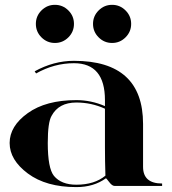

<svg xmlns="http://www.w3.org/2000/svg" viewBox="-20 -762 703 787"><path d="M149.9 -608.9Q127 -631.8 127 -664.1Q127 -696.3 149.9 -719.2Q172.9 -742.2 205.1 -742.2Q237.3 -742.2 260.3 -719.2Q283.2 -696.3 283.2 -664.1Q283.2 -631.8 260.3 -608.9Q237.3 -585.9 205.1 -585.9Q172.9 -585.9 149.9 -608.9ZM384.3 -608.9Q361.3 -631.8 361.3 -664.1Q361.3 -696.3 384.3 -719.2Q407.2 -742.2 439.5 -742.2Q471.7 -742.2 494.6 -719.2Q517.6 -696.3 517.6 -664.1Q517.6 -631.8 494.6 -608.9Q471.7 -585.9 439.5 -585.9Q407.2 -585.9 384.3 -608.9ZM410.2 -316.4Q354.5 -341.8 293 -341.8Q220.7 -341.8 191.4 -287.1Q175.8 -260.7 175.8 -175.8Q175.8 -72.3 201.2 -41Q231.4 -4.9 293 -4.9Q367.2 -4.9 412.1 -42Q410.2 -102.5 410.2 -158.2ZM644.5 0H449.2Q439.5 0 427.7 -15.6Q416 -31.2 414.1 -31.2Q364.3 4.9 293 4.9Q168.9 4.9 94.2 -50.8Q19.5 -106.4 19.5 -175.8Q19.5 -245.1 93.8 -298.3Q168 -351.6 293 -351.6Q353.5 -351.6 410.2 -327.1V-351.6Q410.2 -502.9 283.2 -502.9Q202.1 -502.9 127.9 -460.9L122.1 -469.7Q200.2 -512.7 283.2 -512.7Q566.4 -512.7 566.4 -253.9V-78.1Q566.4 -9.8 644.5 -9.8Z"/></svg>

Font: spinweradBold
Style: Regular
Weight: 700
Width: 7
Version: Version 0.3 ; ttfautohint (v1.2) -l 8 -r 50 -G 200 -x 14 -D 